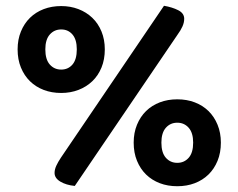

<svg xmlns="http://www.w3.org/2000/svg" viewBox="-20 -637 826 665"><path d="M343 -466Q343 -431 331.5 -403Q320 -375 299.5 -355.5Q279 -336 251.5 -325.5Q224 -315 192 -315Q159 -315 131.5 -325.5Q104 -336 84 -355.5Q64 -375 52.5 -403Q41 -431 41 -466Q41 -500 52.5 -528Q64 -556 84 -575.5Q104 -595 131.5 -605.5Q159 -616 192 -616Q224 -616 251.5 -605.5Q279 -595 299.5 -575.5Q320 -556 331.5 -528Q343 -500 343 -466ZM137 -466Q137 -431 152.5 -413.5Q168 -396 192 -396Q216 -396 231 -413.5Q246 -431 246 -466Q246 -500 231 -517.5Q216 -535 192 -535Q168 -535 152.5 -517.5Q137 -500 137 -466ZM548 -617Q577 -612 597.5 -601.5Q618 -591 618 -572Q618 -559 612 -545.5Q606 -532 595 -517L239 7Q209 4 189 -8Q169 -20 169 -38Q169 -50 175 -63Q181 -76 191 -91ZM745 -143Q745 -108 733.5 -80Q722 -52 702 -32.5Q682 -13 654.5 -2.5Q627 8 594 8Q561 8 533.5 -2.5Q506 -13 486 -32.5Q466 -52 454.5 -80Q443 -108 443 -143Q443 -177 454.5 -205Q466 -233 486 -252.5Q506 -272 533.5 -282.5Q561 -293 594 -293Q627 -293 654.5 -282.5Q682 -272 702 -252.5Q722 -233 733.5 -205Q745 -177 745 -143ZM539 -143Q539 -108 554.5 -90.5Q570 -73 594 -73Q618 -73 633.5 -90.5Q649 -108 649 -143Q649 -177 633.5 -194.5Q618 -212 594 -212Q570 -212 554.5 -194.5Q539 -177 539 -143Z"/></svg>

Font: Baloo 2 SemiBold
Style: Regular
Weight: 600
Designer: Sarang Kulkarni and Ek Type
Foundry: Ek Type
Version: Version 1.640;hotconv 1.0.111;makeotfexe 2.5.65597; ttfautoh